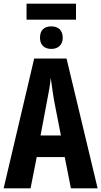

<svg xmlns="http://www.w3.org/2000/svg" viewBox="-20 -1036 557 1056"><path d="M126 -928V-1016H398V-928ZM262 -891Q291 -891 308 -875Q325 -859 325 -828Q325 -800 308 -783.5Q291 -767 262 -767Q233 -767 216.5 -783Q200 -799 200 -828Q200 -860 216.5 -875.5Q233 -891 262 -891ZM370 0 336 -172H182L148 0H0L168 -714H346L517 0ZM278 -480Q274 -504 270.5 -526.5Q267 -549 264.5 -569.5Q262 -590 259 -608Q257 -582 251.5 -549.5Q246 -517 239 -482L203 -291H315Z"/></svg>

Font: Noto Sans Display ExtraCondensed
Style: Bold
Weight: 700
Width: 2
Designer: Monotype Design Team
Foundry: Monotype Imaging Inc.
Version: Version 2.003